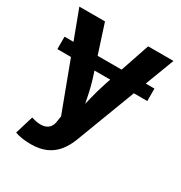

<svg xmlns="http://www.w3.org/2000/svg" viewBox="-175 -673 953 1009"><g transform="rotate(30 301.0 -169.0)"><path d="M572.5 -370.1V-294.7H26.9V-370.1ZM58.6 193.3 92.1 82.8 110.1 87.6Q139.9 95.3 162.6 91.8Q185.4 88.4 199.3 73.3Q213.2 58.1 216.1 30.9L220.4 1.6L15.3 -545.9H170.8L262.5 -262.5Q279.5 -208.8 289.9 -155.2Q300.4 -101.6 313.8 -43.1H279.7Q293 -101.6 306.1 -155.6Q319.2 -209.6 336.7 -262.5L432.8 -545.9H586.5L354.7 64.4Q338.1 108.4 312.1 140.7Q286.2 173 247.6 190.5Q209.1 208 154.2 208Q125.2 208 99.7 203.8Q74.1 199.6 58.6 193.3Z"/></g></svg>

Font: Inter Variable LoSnoCo
Style: Regular
Weight: 400
Designer: Rasmus Andersson
Foundry: rsms
Version: Version 4.000;git-a52131595; featfreeze: case,dlig,ss01,ss02